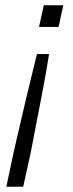

<svg xmlns="http://www.w3.org/2000/svg" viewBox="-20 -530 276 728"><path d="M4 178 31 51Q36 27 44 -6.5Q52 -40 61 -79Q70 -118 80 -160.5Q90 -203 100.5 -245Q111 -287 120 -325H166Q157 -268 148 -219.5Q139 -171 131 -130Q123 -89 116.5 -55.5Q110 -22 105 4.5Q100 31 96 51L68 178ZM128 -428 146 -510H220L202 -428Z"/></svg>

Font: Saira Expanded Light
Style: Italic
Weight: 300
Width: 7
Italic angle: -12°
Designer: Hector Gatti with collaboration of the Omnibus-Type team
Foundry: Omnibus-Type
Version: Version 1.101